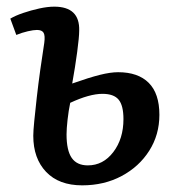

<svg xmlns="http://www.w3.org/2000/svg" viewBox="-20 -543 527 577"><path d="M197 -292Q248 -310 280 -318Q312 -326 335 -326Q395 -326 427 -294Q459 -262 459 -198Q459 -138 428.5 -90Q398 -42 345.5 -14Q293 14 227 14Q157 14 118.5 -26.5Q80 -67 80 -135Q80 -149 83 -179.5Q86 -210 90.5 -250Q95 -290 101 -333Q107 -376 113 -414Q116 -436 111 -444.5Q106 -453 91 -453Q81 -453 63.5 -449Q46 -445 29 -438L11 -487Q26 -496 49.5 -504Q73 -512 98 -517.5Q123 -523 143 -523Q220 -523 218 -451Q218 -432 212 -387Q206 -342 197 -292ZM191 -234Q186 -210 183 -183Q180 -156 180 -139Q180 -91 195.5 -68.5Q211 -46 244 -46Q290 -46 320.5 -86Q351 -126 351 -185Q351 -226 336.5 -243.5Q322 -261 288 -261Q249 -261 191 -234Z"/></svg>

Font: Literata 12pt Medium
Style: Italic
Weight: 500
Italic angle: -2°
Designer: Latin by Veronika Burian and Jose Scaglione. Greek by Irene Vlachou. Cyrillic by Vera Evstafieva
Foundry: TypeTogether
Version: Version 3.002